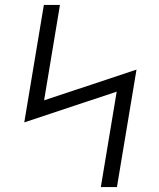

<svg xmlns="http://www.w3.org/2000/svg" viewBox="-20 -755 640 775"><path d="M387 0 451 -385 78 -261 157 -735H222L158 -350L531 -474L452 0Z"/></svg>

Font: Iosevka Curly Light Extended
Style: Italic
Weight: 300
Width: 7
Italic angle: -9°
Monospace: yes
Designer: Belleve Invis
Foundry: Belleve Invis
Version: Version 11.1.0; ttfautohint (v1.8.3)